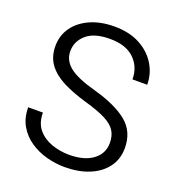

<svg xmlns="http://www.w3.org/2000/svg" viewBox="-133 -826 858 940"><g transform="rotate(20 296.5 -356.0)"><path d="M477.1 -177.2Q477.1 -213.4 460.9 -239.3Q444.8 -265.1 405.5 -285.4Q366.2 -305.7 295.4 -325.7Q224.6 -346.2 172.6 -372.8Q120.6 -399.4 92.3 -438Q64 -476.6 64 -532.2Q64 -587.4 94.2 -629.9Q124.5 -672.4 178.7 -696.5Q232.9 -720.7 304.2 -720.7Q381.8 -720.7 437 -691.2Q492.2 -661.6 521.7 -613Q551.3 -564.5 551.3 -507.3H474.6Q474.6 -571.8 431.2 -614Q387.7 -656.2 304.2 -656.2Q222.7 -656.2 181.9 -620.6Q141.1 -585 141.1 -533.2Q141.1 -485.8 181.6 -452.9Q222.2 -419.9 319.8 -393.6Q437 -360.8 495.8 -311.8Q554.7 -262.7 554.7 -178.2Q554.7 -120.6 523.4 -78.4Q492.2 -36.1 436.8 -13.2Q381.3 9.8 308.6 9.8Q260.3 9.8 212.9 -3.2Q165.5 -16.1 126.7 -42.7Q87.9 -69.3 64.7 -109.6Q41.5 -149.9 41.5 -204.6H118.2Q118.2 -150.4 146.2 -117.4Q174.3 -84.5 218 -69.3Q261.7 -54.2 308.6 -54.2Q387.2 -54.2 432.1 -87.6Q477.1 -121.1 477.1 -177.2Z"/></g></svg>

Font: Vazirmatn RD FD Light
Style: Regular
Weight: 300
Designer: Saber Rastikerdar
Foundry: Saber Rastikerdar
Version: Version 33.003